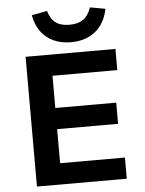

<svg xmlns="http://www.w3.org/2000/svg" viewBox="-61 -991 785 1039"><g transform="rotate(-5 331.0 -471.0)"><path d="M97 0V-705H585V-590H233V-415H564V-300H233V-115H585V0ZM349 -762Q296 -762 254 -781.5Q212 -801 185.5 -838Q159 -875 150 -926L234 -942Q247 -898 274 -877.5Q301 -857 348 -857Q397 -857 424.5 -877Q452 -897 467 -941L550 -926Q534 -846 481 -804Q428 -762 349 -762Z"/></g></svg>

Font: Nunito Sans 7pt
Style: Bold
Weight: 700
Designer: Vernon Adams
Foundry: Vernon Adams
Version: Version 3.101;gftools[0.9.27]